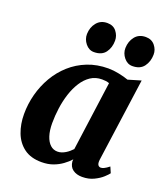

<svg xmlns="http://www.w3.org/2000/svg" viewBox="-145 -889 871 1000"><g transform="rotate(20 291.0 -389.0)"><path d="M483 -106.5Q480.5 -86 486 -77.2Q491.5 -68.5 502 -68.5Q509.5 -68.5 520 -73.5Q530.5 -78.5 547 -91.5L561 -59Q555.5 -51 537.5 -34.2Q519.5 -17.5 491.2 -3.8Q463 10 426.5 10Q395.5 10 375 -4.8Q354.5 -19.5 352 -49.5L353 -60.5Q337.5 -43 315.2 -26.8Q293 -10.5 264.8 -0.2Q236.5 10 201.5 10Q142 10 104.2 -18Q66.5 -46 48.8 -92.5Q31 -139 31 -194.5Q31 -250.5 45.2 -304.5Q59.5 -358.5 87.2 -406.2Q115 -454 155.5 -490.2Q196 -526.5 248.2 -547.2Q300.5 -568 363.5 -568Q391 -568 422.8 -561.5Q454.5 -555 476 -547L547 -568ZM392 -497Q382.5 -500.5 372.2 -501.8Q362 -503 352 -503Q316 -503 288.8 -484.8Q261.5 -466.5 241.8 -435.5Q222 -404.5 209.2 -365Q196.5 -325.5 190.8 -283.2Q185 -241 185 -200.5Q185 -159.5 194.5 -130.2Q204 -101 221 -85.5Q238 -70 261 -70Q273 -70 283.8 -73.8Q294.5 -77.5 304.5 -83.5Q314.5 -89.5 323.2 -97Q332 -104.5 339.5 -112.5ZM262 -622Q234.5 -622 215.2 -645.8Q196 -669.5 196.5 -698.5Q197.5 -736 219 -762.2Q240.5 -788.5 277.5 -788.5Q310.5 -788.5 328.2 -765.8Q346 -743 346 -715.5Q346 -677 325.8 -649.5Q305.5 -622 262 -622ZM475 -622Q447.5 -622 428.2 -645.8Q409 -669.5 409.5 -698.5Q410.5 -736 431.5 -762.2Q452.5 -788.5 490.5 -788.5Q523 -788.5 541.5 -765.8Q560 -743 559.5 -715.5Q559 -677 538.5 -649.5Q518 -622 475 -622Z"/></g></svg>

Font: Merriweather ExtraBold
Style: Italic
Weight: 800
Italic angle: -7.8°
Version: Version 2.101